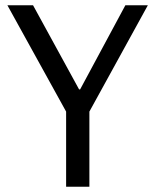

<svg xmlns="http://www.w3.org/2000/svg" viewBox="-20 -706 587 726"><path d="M318 -284 539 -686H454L283 -368H279L105 -686H8L230 -284V0H318Z"/></svg>

Font: Archivo Narrow
Style: Regular
Weight: 400
Designer: Hector Gatti
Foundry: Omnibus-Type
Version: Version 1.003;PS 001.003;hotconv 1.0.70;makeotf.lib2.5.58329